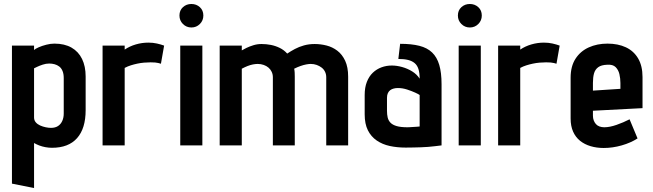

<svg xmlns="http://www.w3.org/2000/svg" viewBox="-20 -730 3278 964"><path d="M410 -177V-346Q410 -397 392 -434Q374 -471 339 -491Q304 -511 253 -511Q234 -511 212.5 -505.5Q191 -500 174 -492.5Q157 -485 151 -479V-501H40V192L151 214V-12Q163 -5 177.5 0.5Q192 6 208.5 9Q225 12 241 12Q324 12 367 -36.5Q410 -85 410 -177ZM300 -338V-160Q300 -139 292.5 -122.5Q285 -106 271 -97Q257 -88 236 -88Q224 -88 209.5 -91Q195 -94 181.5 -100Q168 -106 159.5 -116Q151 -126 151 -140V-387Q155 -389 166.5 -394.5Q178 -400 194.5 -405.5Q211 -411 227 -411Q241 -411 254 -407.5Q267 -404 277.5 -396Q288 -388 294 -373.5Q300 -359 300 -338Z M788 -410 804 -501Q788 -507 768 -511.5Q748 -516 725 -516Q693 -516 662 -507Q631 -498 606 -481V-501H495V0H606V-389Q621 -397 637 -402Q653 -407 669.5 -410.5Q686 -414 703 -415.5Q720 -417 736 -417Q763 -417 775.5 -413.5Q788 -410 788 -410Z M885 0H996V-501H885ZM941 -710Q916 -710 898.5 -694Q881 -678 881 -652Q881 -627 898.5 -609.5Q916 -592 941 -592Q966 -592 983.5 -609.5Q1001 -627 1001 -652Q1001 -678 983.5 -694Q966 -710 941 -710Z M1618 -342V0H1728V-345Q1728 -393 1713 -425Q1698 -457 1673.5 -475.5Q1649 -494 1619.5 -501.5Q1590 -509 1560 -509Q1531 -509 1506 -502Q1481 -495 1460.5 -484Q1440 -473 1422 -461Q1406 -479 1384.5 -489.5Q1363 -500 1340 -504.5Q1317 -509 1293 -509Q1272 -509 1252.5 -503Q1233 -497 1217.5 -489.5Q1202 -482 1194 -477V-501H1083V0H1194V-385Q1209 -393 1223 -398.5Q1237 -404 1250 -406.5Q1263 -409 1274 -409Q1290 -409 1304 -404Q1318 -399 1328 -390.5Q1338 -382 1344 -369.5Q1350 -357 1350 -342V0H1460V-345Q1460 -356 1459.5 -366Q1459 -376 1457 -385Q1473 -393 1488.5 -398.5Q1504 -404 1517.5 -406.5Q1531 -409 1540 -409Q1556 -409 1570 -404Q1584 -399 1595 -390.5Q1606 -382 1612 -369.5Q1618 -357 1618 -342Z M2087 -335Q2073 -357 2049.5 -371.5Q2026 -386 1999 -393.5Q1972 -401 1947 -401Q1920 -401 1895.5 -392Q1871 -383 1852 -365Q1833 -347 1822 -319Q1811 -291 1811 -253V-156Q1811 -108 1827 -76Q1843 -44 1871.5 -24.5Q1900 -5 1937 3Q1974 11 2017 11Q2037 11 2056 10.5Q2075 10 2093.5 9.5Q2112 9 2129.5 7.5Q2147 6 2164 4Q2181 2 2197 0V-307Q2197 -365 2185.5 -404Q2174 -443 2149.5 -466.5Q2125 -490 2085.5 -500Q2046 -510 1989 -510L1980 -434Q2009 -434 2029 -429Q2049 -424 2062 -413Q2075 -402 2081 -383Q2087 -364 2087 -335ZM2087 -253V-95Q2087 -95 2082.5 -94.5Q2078 -94 2070.5 -93.5Q2063 -93 2054.5 -92.5Q2046 -92 2038.5 -91.5Q2031 -91 2026 -91Q1992 -91 1971.5 -97Q1951 -103 1940.5 -114Q1930 -125 1926.5 -140Q1923 -155 1923 -174V-239Q1923 -253 1927.5 -262.5Q1932 -272 1939.5 -277.5Q1947 -283 1957 -285.5Q1967 -288 1978 -288Q2001 -288 2024 -280.5Q2047 -273 2064.5 -265Q2082 -257 2087 -253Z M2283 0H2394V-501H2283ZM2339 -710Q2314 -710 2296.5 -694Q2279 -678 2279 -652Q2279 -627 2296.5 -609.5Q2314 -592 2339 -592Q2364 -592 2381.5 -609.5Q2399 -627 2399 -652Q2399 -678 2381.5 -694Q2364 -710 2339 -710Z M2774 -410 2790 -501Q2774 -507 2754 -511.5Q2734 -516 2711 -516Q2679 -516 2648 -507Q2617 -498 2592 -481V-501H2481V0H2592V-389Q2607 -397 2623 -402Q2639 -407 2655.5 -410.5Q2672 -414 2689 -415.5Q2706 -417 2722 -417Q2749 -417 2761.5 -413.5Q2774 -410 2774 -410Z M2957 -149V-174L3206 -187V-343Q3206 -399 3184 -436.5Q3162 -474 3122.5 -492.5Q3083 -511 3030 -511Q2978 -511 2936 -492Q2894 -473 2869.5 -435Q2845 -397 2845 -340V-135Q2845 -97 2857.5 -69Q2870 -41 2892.5 -23Q2915 -5 2945.5 4Q2976 13 3011 13Q3056 13 3101.5 0Q3147 -13 3181 -35L3141 -131Q3110 -115 3075.5 -103Q3041 -91 3014 -91Q3001 -91 2990 -95Q2979 -99 2972 -107Q2965 -115 2961 -125.5Q2957 -136 2957 -149ZM3095 -313V-284L2957 -275V-314Q2957 -342 2962.5 -361.5Q2968 -381 2983.5 -392.5Q2999 -404 3029 -405Q3057 -407 3071 -393Q3085 -379 3090 -357.5Q3095 -336 3095 -313Z"/></svg>

Font: Advent Pro
Style: Bold
Weight: 700
Designer: VivaRado, Andreas Kalpakidis
Foundry: VivaRado, Andreas Kalpakidis
Version: Version 3.000